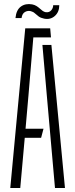

<svg xmlns="http://www.w3.org/2000/svg" viewBox="-20 -942 377 962"><path d="M31.5 0 106.5 -800H231.5L235.5 -754.5H147L122.5 -462.5L108 -297H198L186 -251.5H104L81.5 0ZM255.5 0 214.5 -464.5 192.5 -717H237.5L305.5 0ZM246.5 -916H277Q277 -882 255 -862.2Q233 -842.5 201.5 -848.5Q184 -852 173.5 -859.8Q163 -867.5 154.8 -875.2Q146.5 -883 134.5 -886Q119.5 -890 105.2 -882Q91 -874 88 -851.5H57.5Q61.5 -892.5 84.8 -909.2Q108 -926 141.5 -920Q153.5 -917.5 162.5 -912Q171.5 -906.5 178.8 -899.8Q186 -893 193.2 -887.8Q200.5 -882.5 208.5 -881Q226 -878.5 236.2 -889.8Q246.5 -901 246.5 -916Z"/></svg>

Font: Big Shoulders Stencil Text Thin ExtraLight
Style: Regular
Weight: 250
Version: Version 2.001